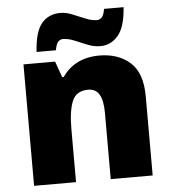

<svg xmlns="http://www.w3.org/2000/svg" viewBox="-54 -821 778 871"><g transform="rotate(-5 335.0 -386.0)"><path d="M412 -563Q498 -563 552 -515Q606 -467 606 -360V0H415V-302Q415 -357 399 -385Q383 -413 348 -413Q294 -413 275.5 -369Q257 -325 257 -242V0H66V-553H210L236 -480H243Q269 -519 311.5 -541Q354 -563 412 -563ZM130 -604Q136 -696 167.5 -733.5Q199 -771 253 -771Q278 -771 306.5 -759.5Q335 -748 363.5 -736Q392 -724 417 -724Q426 -724 436.5 -732.5Q447 -741 452 -772H541Q535 -682 502 -643.5Q469 -605 421 -605Q392 -605 362.5 -617Q333 -629 305.5 -640.5Q278 -652 253 -652Q244 -652 234 -644Q224 -636 218 -604Z"/></g></svg>

Font: Noto Sans Bengali UI Black
Style: Regular
Weight: 900
Designer: Jelle Bosma - Monotype Design Team
Foundry: Monotype Imaging Inc.
Version: Version 2.003; ttfautohint (v1.8.4.7-5d5b)